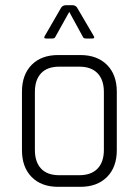

<svg xmlns="http://www.w3.org/2000/svg" viewBox="-20 -723 536 743"><path d="M337 -574H313Q303 -574 301 -580L248 -677L194 -580Q192 -574 182 -574H158Q147 -574 154 -585L217 -694Q223 -703 237 -703H259Q272 -703 278 -694L342 -585Q349 -574 337 -574ZM291 0H205Q140 0 102.5 -38Q65 -76 65 -142V-368Q65 -434 102.5 -472Q140 -510 205 -510H291Q356 -510 394 -472Q432 -434 432 -368V-142Q432 -76 394 -38Q356 0 291 0ZM209 -45H287Q333 -45 357.5 -70.5Q382 -96 382 -143V-367Q382 -414 357.5 -439.5Q333 -465 287 -465H209Q163 -465 139 -439.5Q115 -414 115 -367V-143Q115 -96 139 -70.5Q163 -45 209 -45Z"/></svg>

Font: Rajdhani
Style: Regular
Weight: 400
Designer: Satya Rajpurohit, Jyotish Sonowal
Foundry: Indian Type Foundry
Version: Version 1.201;PS 1.0;hotconv 1.0.78;makeotf.lib2.5.61930; tt